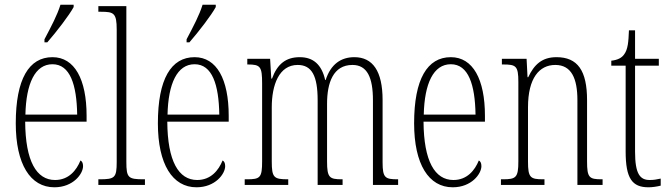

<svg xmlns="http://www.w3.org/2000/svg" viewBox="-20 -786 2847 816"><path d="M169 -619V-606H181C221 -652 274 -721 293 -756V-766H237C223 -721 199 -676 169 -619ZM211 10C291 10 333 -47 333 -80C333 -94 328 -101 322 -104C305 -62 272 -21 214 -21C135 -21 88 -101 87 -269H348V-294C348 -449 297 -543 203 -543C103 -543 47 -450 47 -262C47 -88 109 10 211 10ZM308 -299H88C91 -431 129 -513 203 -513C278 -513 306 -426 308 -299Z M398 0H596V-24H591C525 -24 517 -30 517 -98V-760H398V-736H410C464 -736 476 -730 476 -660V-98C476 -30 468 -24 402 -24H398Z M773 -619V-606H785C825 -652 878 -721 897 -756V-766H841C827 -721 803 -676 773 -619ZM815 10C895 10 937 -47 937 -80C937 -94 932 -101 926 -104C909 -62 876 -21 818 -21C739 -21 692 -101 691 -269H952V-294C952 -449 901 -543 807 -543C707 -543 651 -450 651 -262C651 -88 713 10 815 10ZM912 -299H692C695 -431 733 -513 807 -513C882 -513 910 -426 912 -299Z M1020 0H1205V-24H1203C1144 -24 1135 -31 1135 -100V-330C1135 -425 1166 -510 1245 -510C1305 -510 1330 -464 1330 -360V0H1436V-24H1433C1380 -24 1370 -31 1370 -100V-345C1370 -434 1396 -510 1478 -510C1541 -510 1565 -456 1565 -360V0H1672V-24H1670C1617 -24 1606 -30 1606 -96V-361C1606 -484 1564 -543 1486 -543C1430 -543 1386 -514 1364 -446H1362C1347 -512 1311 -543 1254 -543C1196 -543 1159 -515 1136 -452H1133L1128 -536H1031V-512H1033C1087 -512 1094 -503 1094 -431V-101C1094 -31 1086 -24 1030 -24H1020Z M1904 10C1984 10 2026 -47 2026 -80C2026 -94 2021 -101 2015 -104C1998 -62 1965 -21 1907 -21C1828 -21 1781 -101 1780 -269H2041V-294C2041 -449 1990 -543 1896 -543C1796 -543 1740 -450 1740 -262C1740 -88 1802 10 1904 10ZM2001 -299H1781C1784 -431 1822 -513 1896 -513C1971 -513 1999 -426 2001 -299Z M2109 0H2294V-24H2288C2234 -24 2224 -31 2224 -99V-330C2224 -454 2272 -510 2340 -510C2409 -510 2434 -452 2434 -360V0H2541V-24H2537C2484 -24 2475 -31 2475 -100V-360C2475 -486 2435 -543 2345 -543C2283 -543 2250 -511 2225 -458H2222L2218 -536H2113V-512H2118C2173 -512 2183 -506 2183 -438V-100C2183 -31 2173 -24 2117 -24H2109Z M2736 10C2753 10 2772 7 2788 3V-27C2770 -23 2758 -21 2741 -21C2700 -21 2679 -47 2679 -141V-507H2780V-536H2679V-657H2653C2651 -609 2649 -576 2632 -554C2622 -540 2605 -531 2578 -528V-507H2639V-142C2639 -27 2667 10 2736 10Z"/></svg>

Font: Noto Serif Georgian ExtraCondensed ExtraLight
Style: Regular
Weight: 200
Width: 2
Designer: Monotype Design Team, Akaki Razmadze
Foundry: Google LLC
Version: Version 2.003